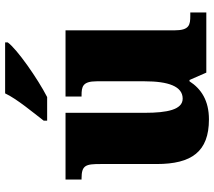

<svg xmlns="http://www.w3.org/2000/svg" viewBox="-62 -744 816 731"><g transform="rotate(-90 345.5 -378.0)"><path d="M252 -619V-606H342C412 -642 525 -721 550 -756V-766H356C335 -721 281 -657 252 -619ZM257 10C328 10 373 -19 402 -64H407L435 0H664V-61H652C617 -61 596 -64 596 -121V-536H344V-475H348C382 -475 402 -471 402 -417V-235C402 -145 383 -90 336 -90C294 -90 282 -149 282 -234V-536H28V-475H32C83 -475 87 -459 87 -402V-189C87 -56 134 10 257 10Z"/></g></svg>

Font: Noto Serif Lao Black
Style: Regular
Weight: 900
Designer: Monotype Design Team
Foundry: Monotype Imaging Inc.
Version: Version 2.003